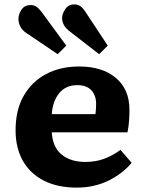

<svg xmlns="http://www.w3.org/2000/svg" viewBox="-20 -841 663 875"><path d="M330 14Q241 14 178.5 -18.5Q116 -51 83.5 -109.5Q51 -168 51 -247Q51 -340 88 -404.5Q125 -469 190 -503.5Q255 -538 341 -538Q446 -538 508 -486Q570 -434 570 -340Q570 -314 568 -288.5Q566 -263 561 -238H216Q220 -170 261 -136.5Q302 -103 369 -103Q416 -103 455 -117.5Q494 -132 529 -158L580 -99Q538 -49 473.5 -17.5Q409 14 330 14ZM216 -321H415Q418 -344 418 -367Q418 -407 396 -430Q374 -453 332 -453Q280 -453 250 -416.5Q220 -380 216 -321ZM432 -594 299 -697Q280 -711 271.5 -726.5Q263 -742 263 -758Q263 -778 277.5 -799.5Q292 -821 319 -821Q333 -821 344.5 -814Q356 -807 368 -789L471 -633ZM243 -594 101 -690Q82 -702 73 -719.5Q64 -737 64 -754Q64 -776 78 -797Q92 -818 120 -818Q134 -818 145 -811Q156 -804 170 -786L282 -633Z"/></svg>

Font: Literata 7pt
Style: Bold
Weight: 700
Designer: Latin by Veronika Burian and Jose Scaglione. Greek by Irene Vlachou. Cyrillic by Vera Evstafieva.
Foundry: TypeTogether
Version: Version 3.002